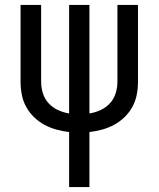

<svg xmlns="http://www.w3.org/2000/svg" viewBox="-20 -755 640 775"><path d="M259 0V-222Q233 -225 207.5 -232Q182 -239 159 -251.5Q136 -264 117 -282.5Q98 -301 85.5 -324Q73 -347 68 -373Q63 -399 63 -425V-735H146V-425Q146 -402 153 -379Q160 -356 176 -338.5Q192 -321 213.5 -311Q235 -301 259 -297V-735H341V-297Q365 -301 386.5 -311Q408 -321 424 -338.5Q440 -356 447 -379Q454 -402 454 -425V-735H537V-425Q537 -399 532 -373Q527 -347 514.5 -324Q502 -301 483 -282.5Q464 -264 441 -251.5Q418 -239 392.5 -232Q367 -225 341 -222V0Z"/></svg>

Font: Nova
Style: Regular
Weight: 400
Monospace: yes
Designer: Belleve Invis
Foundry: Belleve Invis
Version: Version 24.1.4; ttfautohint (v1.8.4)